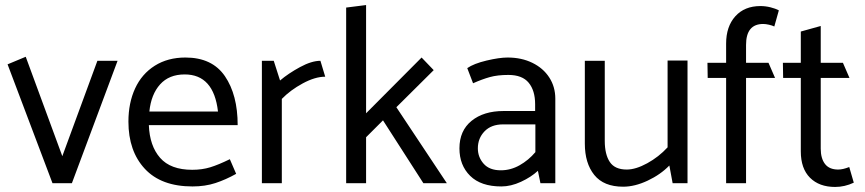

<svg xmlns="http://www.w3.org/2000/svg" viewBox="-20 -726 3427 761"><path d="M366 -485 227 -107 82 -501 10 -471 188 0H265L446 -485Z M715 -498Q645 -498 593.5 -465.5Q542 -433 515.5 -375.5Q489 -318 489 -244Q489 -127 554 -57Q619 13 743 13Q793 13 834 -0.5Q875 -14 916 -37L891 -95Q846 -73 813.5 -63Q781 -53 742 -53Q656 -53 614.5 -100.5Q573 -148 570 -230H922Q922 -350 871.5 -424Q821 -498 715 -498ZM712 -431Q827 -431 844 -284H572Q579 -352 614.5 -391.5Q650 -431 712 -431Z M1269 -422 1250 -485Q1215 -485 1169 -460Q1123 -435 1090 -407L1065 -485H1018V0H1097V-334Q1131 -369 1180 -395.5Q1229 -422 1269 -422Z M1498 -249 1658 0H1751L1551 -301L1699 -448L1651 -498L1431 -277V-706L1352 -696V0H1431V-182Z M1995 -429Q2050 -429 2075.5 -398Q2101 -367 2101 -313V-286H1976Q1897 -286 1849 -247Q1801 -208 1801 -138Q1801 -71 1843.5 -29Q1886 13 1967 13Q2005 13 2045 -5.5Q2085 -24 2112 -49L2122 0H2181V-335Q2181 -382 2157 -419Q2133 -456 2090 -477Q2047 -498 1992 -498Q1959 -498 1908.5 -486Q1858 -474 1832 -456L1855 -396Q1891 -412 1921.5 -420.5Q1952 -429 1995 -429ZM1974 -233H2102V-123Q2075 -91 2039.5 -71Q2004 -51 1965 -51Q1920 -51 1897 -77Q1874 -103 1874 -138Q1874 -178 1900.5 -205.5Q1927 -233 1974 -233Z M2464 -54Q2417 -54 2397 -84Q2377 -114 2377 -168V-485H2298V-157Q2298 -79 2335.5 -32.5Q2373 14 2450 14Q2496 14 2547 -10Q2598 -34 2633 -70L2646 0H2705V-486H2626V-142Q2591 -104 2545.5 -79Q2500 -54 2464 -54Z M2858 0H2937V-417H3052L3026 -477H2937V-548Q2937 -631 3005 -631Q3015 -631 3028 -628Q3041 -625 3049 -621L3067 -685Q3054 -692 3034 -697Q3014 -702 2994 -702Q2931 -702 2894.5 -661.5Q2858 -621 2858 -553V-477H2784L2785 -417H2858Z M3233 -623 3154 -601V-477H3083L3084 -417H3154V-126Q3154 -58 3190.5 -21.5Q3227 15 3290 15Q3328 15 3364 -2L3346 -64Q3321 -54 3302 -54Q3267 -54 3250 -76Q3233 -98 3233 -137V-417H3347L3321 -477H3233Z"/></svg>

Font: Catamaran
Style: Regular
Weight: 400
Designer: Pria Ravichandran
Version: Version 1.000;PS 001.000;hotconv 1.0.70;makeotf.lib2.5.58329